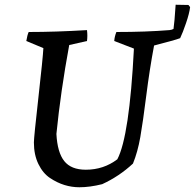

<svg xmlns="http://www.w3.org/2000/svg" viewBox="-20 -778 822 810"><path d="M315 12Q283 12 252 2.5Q221 -7 191 -27Q161 -47 142 -86Q123 -125 123 -177Q123 -198 142 -366.5Q161 -535 163 -575L91 -605Q95 -630 101 -643Q214 -643 347 -651Q350 -627 347 -605L272 -588Q236 -393 218 -213Q222 -135 251 -98.5Q280 -62 342 -62Q417 -62 475 -106Q526 -203 545 -573L462 -605Q463 -623 471 -643Q596 -643 695 -651Q705 -652 712 -656Q716 -682 721 -758L775 -757L782 -748Q779 -722 765 -681Q751 -640 740 -617Q727 -612 701 -605L630 -586Q611 -485 597 -374Q583 -263 572 -200Q561 -137 541 -88Q483 -34 411 -1Q359 12 315 12Z"/></svg>

Font: Albura Medium
Style: Italic
Weight: 462
Italic angle: -7°
Designer: Mercedes Jáuregui
Foundry: Omnibus-Type Team
Version: Version 1.000